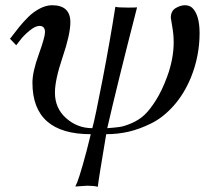

<svg xmlns="http://www.w3.org/2000/svg" viewBox="-20 -499 806 734"><path d="M715 -469Q743 -442 743 -372Q743 -285 710 -203Q684 -140 644 -95Q604 -50 558.5 -27.5Q513 -5 471.5 4.5Q430 14 386 14Q355 198 354 215Q338 211 313 211L268 214Q269 213 275.5 197Q282 181 296.5 131Q311 81 327 14Q104 14 104 -183Q104 -224 128 -290.5Q152 -357 152 -376Q152 -400 131 -400Q115 -400 92.5 -381.5Q70 -363 56 -344L42 -326L18 -351Q19 -351 28.5 -364Q38 -377 53.5 -396Q69 -415 88 -434Q107 -453 131.5 -466Q156 -479 179 -479Q249 -479 249 -414Q249 -368 219.5 -281Q190 -194 190 -145Q190 -85 233 -47Q276 -9 333 -9Q344 -49 372.5 -197Q401 -345 421 -473Q431 -470 470 -470Q498 -470 504 -471Q429 -179 390 -9Q418 -11 436.5 -13.5Q455 -16 483 -28Q511 -40 532 -59.5Q553 -79 576.5 -116.5Q600 -154 619 -206Q644 -274 644 -338Q644 -366 638.5 -397.5Q633 -429 633 -431Q633 -457 651.5 -468Q670 -479 687 -479Q704 -479 715 -469Z"/></svg>

Font: GFS Artemisia
Style: Italic
Weight: 400
Italic angle: -12°
Designer: Takis Katsoulidis and George D. Matthiopoulos
Foundry: George Matthiopoulos and Takis Katsoulidis
Version: Version 1.0